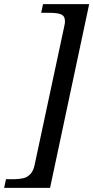

<svg xmlns="http://www.w3.org/2000/svg" viewBox="-67 -780 451 928"><path d="M175 128H-47L-38 86H5C20 86 34 84 47 81C60 78 71 71 81 60C90 50 97 35 101 14L243 -650C244 -654 245 -659 246 -665C247 -671 247 -675 247 -678C247 -695 240 -706 227 -711C214 -716 196 -718 175 -718H132L141 -760H364L175 128Z"/></svg>

Font: NameLogos Serif
Style: Italic
Weight: 500
Version: Version 0.1